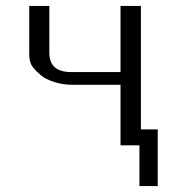

<svg xmlns="http://www.w3.org/2000/svg" viewBox="-20 -492 585 650"><path d="M79 -312V-472H147V-313Q147 -248 221 -248H388V-472H457V-54H514V138H452V0H388V-205H227Q192 -205 163 -214.5Q134 -224 118 -237.5Q102 -251 93 -262.5Q84 -274 83 -281Q79 -291 79 -312Z"/></svg>

Font: Coval
Style: ExtraLight
Weight: 250
Foundry: Context Ltd
Version: Version 001.000